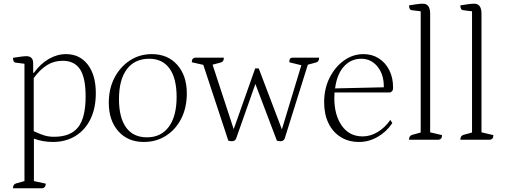

<svg xmlns="http://www.w3.org/2000/svg" viewBox="-20 -754 2731 1036"><path d="M50 262Q50 241 66 236L112 223V-410L65 -416Q50 -418 50 -442Q82 -447 97 -449Q112 -451 121 -451Q159 -451 159 -413V-361H163Q197 -409 242.5 -435.5Q288 -462 336 -462Q410 -462 453.5 -405.5Q497 -349 497 -251Q497 -171 468.5 -112Q440 -53 387.5 -20.5Q335 12 265 12Q211 12 163 -6V223L227 237Q227 258 209 262ZM272 -16Q361 -16 401.5 -67.5Q442 -119 442 -234Q442 -334 412 -380Q382 -426 318 -426Q271 -426 233.5 -402.5Q196 -379 162 -333V-46Q199 -29 221.5 -22.5Q244 -16 272 -16Z M756 12Q670 12 618.5 -46Q567 -104 567 -200Q567 -275 597.5 -334Q628 -393 680.5 -427.5Q733 -462 799 -462Q885 -462 936.5 -404Q988 -346 988 -250Q988 -173 958 -114Q928 -55 875.5 -21.5Q823 12 756 12ZM773 -13Q849 -13 891 -70Q933 -127 933 -231Q933 -331 895 -384Q857 -437 785 -437Q707 -437 664.5 -380.5Q622 -324 622 -219Q622 -119 660.5 -66Q699 -13 773 -13Z M1231 8Q1226 8 1220.5 7Q1215 6 1212 5L1077 -404L1015 -418Q1015 -430 1018.5 -435Q1022 -440 1032 -443H1188Q1188 -421 1172 -417L1127 -405L1241 -57L1357 -385H1376L1501 -56L1606 -402L1541 -418Q1541 -431 1544.5 -436.5Q1548 -442 1558 -443H1702Q1702 -421 1686 -417L1641 -405L1516 -6Q1510 8 1493 8Q1488 8 1482.5 7Q1477 6 1474 5L1358 -301L1254 -6Q1248 8 1231 8Z M1918 12Q1860 12 1817.5 -15Q1775 -42 1752 -90Q1729 -138 1729 -202Q1729 -276 1758.5 -334.5Q1788 -393 1836 -427.5Q1884 -462 1941 -462Q1988 -462 2024 -439Q2060 -416 2080.5 -375.5Q2101 -335 2101 -282Q2101 -266 2094 -260.5Q2087 -255 2083 -255H1785Q1784 -240 1784 -223Q1784 -133 1824.5 -75.5Q1865 -18 1937 -18Q1979 -18 2018.5 -42Q2058 -66 2086 -107L2097 -90Q2066 -43 2018 -15.5Q1970 12 1918 12ZM1929 -437Q1874 -437 1836 -395.5Q1798 -354 1788 -277L2051 -283Q2052 -351 2017.5 -394Q1983 -437 1929 -437Z M2187 0Q2187 -21 2203 -26L2250 -39V-693L2202 -699Q2187 -701 2187 -725Q2217 -730 2233 -732Q2249 -734 2262 -734Q2301 -734 2301 -680V-40L2365 -25Q2365 -13 2361.5 -8Q2358 -3 2348 0Z M2464 0Q2464 -21 2480 -26L2527 -39V-693L2479 -699Q2464 -701 2464 -725Q2494 -730 2510 -732Q2526 -734 2539 -734Q2578 -734 2578 -680V-40L2642 -25Q2642 -13 2638.5 -8Q2635 -3 2625 0Z"/></svg>

Font: Petrona ExtraLight
Style: Regular
Weight: 200
Designer: Ringo R. Seeber
Foundry: Ringo R. Seeber
Version: Version 2.001; ttfautohint (v1.8.3)